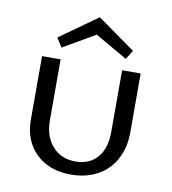

<svg xmlns="http://www.w3.org/2000/svg" viewBox="-78 -741 729 815"><g transform="rotate(10 286.5 -333.5)"><path d="M149 -518 124 -557 287 -673 450 -557 426 -518 287 -598ZM499 -468V-213Q499 -148 472 -98Q445 -48 395.5 -21Q346 6 281 6Q187 6 130.5 -49Q74 -104 74 -195V-468H154V-207Q154 -136 191.5 -94Q229 -52 291 -52Q351 -52 385 -91.5Q419 -131 419 -200V-468Z"/></g></svg>

Font: Ysabeau SC Medium
Style: Regular
Weight: 500
Designer: Christian Thalmann (Catharsis Fonts)
Version: Version 0.003